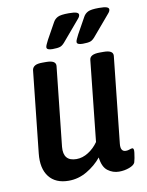

<svg xmlns="http://www.w3.org/2000/svg" viewBox="-83 -778 648 845"><g transform="rotate(-10 241.5 -355.0)"><path d="M156 8Q97 8 68 -29.5Q39 -67 46 -133L85 -499Q87 -511 97.5 -517.5Q108 -524 131 -524H148Q192 -524 190 -499L152 -144Q146 -80 206 -80Q233 -80 259 -96.5Q285 -113 303 -139L341 -499Q343 -524 387 -524H405Q448 -524 446 -499L405 -114Q401 -78 426 -78Q435 -78 442.5 -81Q450 -84 455 -84Q464 -84 461 -63Q460 -53 457.5 -40Q455 -27 453 -21Q448 -9 426.5 -1Q405 7 381 7Q353 7 330.5 -10Q308 -27 303 -70Q276 -37 237.5 -14.5Q199 8 156 8ZM186 -575Q160 -575 160 -587Q160 -592 164 -600.5Q168 -609 173 -619L213 -691Q220 -704 233.5 -711Q247 -718 283 -718Q307 -718 317 -714.5Q327 -711 327 -704Q327 -696 319 -687Q311 -678 297 -661L246 -601Q232 -583 220.5 -579Q209 -575 186 -575ZM321 -575Q295 -575 295 -587Q295 -592 299 -600.5Q303 -609 308 -619L348 -691Q355 -704 368.5 -711Q382 -718 418 -718Q442 -718 452 -714.5Q462 -711 462 -704Q462 -696 454 -687Q446 -678 432 -661L381 -601Q367 -583 355.5 -579Q344 -575 321 -575Z"/></g></svg>

Font: Asap Condensed Condensed Medium
Style: Italic
Weight: 500
Width: 3
Italic angle: -6°
Designer: Pablo Cosgaya
Foundry: Omnibus-Type
Version: Version 3.001; ttfautohint (v1.8.4.7-5d5b)